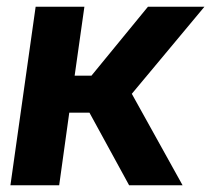

<svg xmlns="http://www.w3.org/2000/svg" viewBox="-20 -551 628 571"><path d="M364 0H523L372 -272L588 -531H420L252 -326H202L231 -531H86L11 0H156L186 -216H246Z"/></svg>

Font: Cheyenne Sans
Style: Bold Italic
Weight: 700
Italic angle: -8.13011°
Designer: The Public Sans project authors (U.S. Web Design System), Libre Franklin designed by Pablo Impallari and Rodrigo Fuenzal
Foundry: The Cheyenne Sans Project Authors
Version: Version 2.007